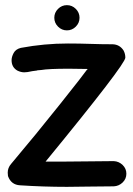

<svg xmlns="http://www.w3.org/2000/svg" viewBox="-20 -710 518 746"><path d="M240 16Q149 16 58 10Q23 8 11 -26L10 -39Q10 -58 23 -73Q120 -188 213.5 -305.5Q307 -423 317 -438L321 -442L248 -443Q168 -443 140 -438L128 -437Q124 -437 124 -436Q105 -434 87 -430Q81 -429 74 -429Q61 -429 47 -436Q25 -449 25 -476Q25 -489 33 -504Q41 -519 61 -524Q152 -541 244 -541Q288 -541 331.5 -539.5Q375 -538 418 -538Q445 -537 460 -514Q467 -501 467 -486Q467 -460 157 -82H212L321 -83Q371 -84 422 -84Q442 -83 456.5 -69Q471 -55 471 -35Q471 -15 456.5 -1Q442 13 422 14Q371 14 321 15ZM289 -641Q289 -621 274.5 -606.5Q260 -592 240 -592Q220 -592 205.5 -606.5Q191 -621 191 -641Q191 -661 205.5 -675.5Q220 -690 240 -690Q260 -690 274.5 -675.5Q289 -661 289 -641Z"/></svg>

Font: Bad Comic
Style: Regular
Weight: 400
Designer: GGBotNet
Foundry: f0n7
Version: 0.9